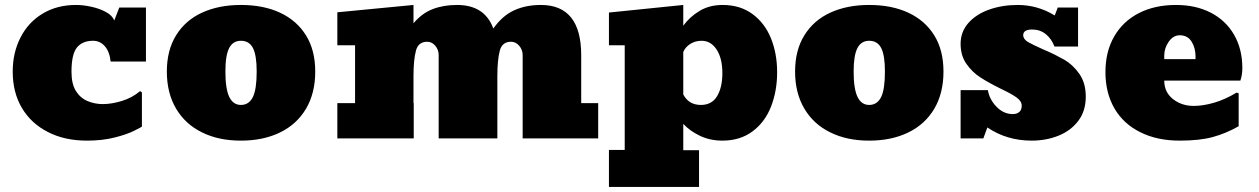

<svg xmlns="http://www.w3.org/2000/svg" viewBox="-20 -553 5028 767"><path d="M327.6 8.8Q238.3 8.8 171.9 -25.4Q105 -59.1 67.9 -121.1Q30.8 -183.1 30.8 -267.1Q30.8 -342.8 62 -403.3Q92.8 -463.9 150.1 -498.5Q207.5 -533.2 283.7 -533.2Q312.5 -533.2 344.7 -526.1Q377 -519 402.6 -505.4Q428.2 -491.7 436.5 -471.2L456.5 -522.9H563V-307.1H421.9Q418 -346.2 398.9 -368.2Q379.9 -390.1 351.6 -390.1Q309.6 -390.1 287.6 -363.5Q265.6 -336.9 265.6 -266.1Q265.6 -217.3 283.4 -189.2Q301.3 -161.1 329.8 -149.2Q358.4 -137.2 390.6 -137.2Q425.8 -137.2 466.8 -149.7Q507.8 -162.1 539.6 -189L546.9 -184.1V-47.9Q546.9 -45.9 517.1 -31.2Q487.3 -16.1 438 -3.7Q388.7 8.8 327.6 8.8Z M942.4 8.8Q853.5 8.8 787.6 -23.9Q720.7 -56.2 683.6 -118.7Q646.5 -181.2 646.5 -267.1Q646.5 -352.5 683.6 -412.1Q720.7 -472.2 787.6 -502.7Q854.5 -533.2 942.4 -533.2Q1032.7 -533.2 1099.4 -502Q1166 -470.7 1202.6 -411.4Q1239.3 -352.1 1239.3 -267.1Q1239.3 -181.2 1202.6 -118.7Q1165.5 -56.2 1098.4 -23.7Q1031.2 8.8 942.4 8.8ZM942.4 -133.8Q974.6 -133.8 990.2 -165.5Q1005.4 -196.3 1005.4 -267.1Q1005.4 -332 990.5 -361.1Q975.6 -390.1 942.4 -390.1Q910.6 -390.1 895.5 -361.1Q880.4 -332 880.4 -267.1Q880.4 -197.8 896 -165.5Q911.6 -133.8 942.4 -133.8Z M2301.8 -332V-141.1H2369.6V0H2067.9V-333Q2067.9 -354 2054.2 -370.1Q2040.5 -386.2 2021.5 -386.2Q1985.8 -386.2 1976.6 -350.6Q1966.8 -314 1966.8 -248V0H1732.4V-333Q1732.4 -354 1719 -370.1Q1705.6 -386.2 1686.5 -386.2Q1650.9 -386.2 1641.6 -350.6Q1631.8 -314 1631.8 -248V-141.1H1632.8V0H1327.6V-141.1H1398.4V-372.1H1327.6V-503.9L1631.8 -533.2V-460Q1665.5 -500 1708.5 -516.6Q1751.5 -533.2 1805.7 -533.2Q1916.5 -533.2 1950.7 -439Q1986.8 -490.2 2033.7 -511.7Q2080.6 -533.2 2140.6 -533.2Q2301.8 -533.2 2301.8 -332Z M2772.5 193.8H2412.6V45.9H2475.6V-372.1H2412.6V-502.9L2709.5 -533.2V-450.2Q2734.4 -484.9 2773.9 -509Q2813.5 -533.2 2866.7 -533.2Q2936.5 -533.2 2985.8 -497.1Q3035.2 -460.9 3059.8 -399.9Q3084.5 -338.9 3084.5 -264.2Q3084.5 -189.9 3060.1 -127Q3035.6 -64.9 2986.1 -28.1Q2936.5 8.8 2865.7 8.8Q2816.4 8.8 2776.1 -10.5Q2735.8 -29.8 2709.5 -58.1V46.9H2772.5ZM2779.8 -133.8Q2823.7 -133.8 2844.7 -168.9Q2865.7 -204.1 2865.7 -261.2Q2865.7 -319.8 2842.8 -355Q2819.8 -390.1 2782.7 -390.1Q2757.8 -390.1 2737.8 -377.7Q2717.8 -365.2 2709.5 -345.2V-175.8Q2731.4 -133.8 2779.8 -133.8Z M3452.1 8.8Q3363.3 8.8 3297.4 -23.9Q3230.5 -56.2 3193.4 -118.7Q3156.2 -181.2 3156.2 -267.1Q3156.2 -352.5 3193.4 -412.1Q3230.5 -472.2 3297.4 -502.7Q3364.3 -533.2 3452.1 -533.2Q3542.5 -533.2 3609.1 -502Q3675.8 -470.7 3712.4 -411.4Q3749 -352.1 3749 -267.1Q3749 -181.2 3712.4 -118.7Q3675.3 -56.2 3608.2 -23.7Q3541 8.8 3452.1 8.8ZM3452.1 -133.8Q3484.4 -133.8 3500 -165.5Q3515.1 -196.3 3515.1 -267.1Q3515.1 -332 3500.2 -361.1Q3485.4 -390.1 3452.1 -390.1Q3420.4 -390.1 3405.3 -361.1Q3390.1 -332 3390.1 -267.1Q3390.1 -197.8 3405.8 -165.5Q3421.4 -133.8 3452.1 -133.8Z M4101.6 8.8Q4001.5 8.8 3924.3 -43.9L3908.2 0H3817.4V-192.9H3926.3Q3932.6 -155.8 3960.9 -126.5Q3989.3 -97.2 4026.4 -97.2Q4040.5 -97.2 4051 -105Q4061.5 -112.8 4061.5 -130.9Q4061.5 -148.9 4041 -163.6Q4020 -178.7 3978.5 -198.2Q3928.2 -223.1 3896.5 -243.7Q3864.3 -264.2 3840.8 -297.6Q3817.4 -331.1 3817.4 -377.9Q3817.4 -426.3 3849.1 -461.9Q3880.9 -497.1 3932.6 -515.1Q3984.4 -533.2 4045.4 -533.2Q4125 -533.2 4193.4 -491.2L4205.6 -522.9H4286.6V-367.2H4192.4Q4180.2 -398.9 4157.2 -417Q4134.3 -435.1 4103.5 -435.1Q4067.4 -435.1 4067.4 -412.1Q4067.9 -396.5 4086.4 -385.3Q4105 -374.5 4146.5 -356Q4172.4 -345.2 4193.8 -334.5Q4215.3 -323.7 4232.4 -314Q4266.6 -293.9 4292 -257.6Q4317.4 -221.2 4317.4 -167Q4317.4 -109.4 4287.6 -70.3Q4257.8 -30.8 4208.5 -11Q4159.2 8.8 4101.6 8.8Z M4692.9 8.8Q4602.1 8.8 4535.2 -24.9Q4467.8 -58.1 4431.9 -120.1Q4396 -182.1 4396 -265.1Q4396 -347.2 4431.2 -407.7Q4465.8 -467.8 4529.3 -500.5Q4592.8 -533.2 4678.2 -533.2Q4756.8 -533.2 4816.9 -502.4Q4877 -471.2 4909.9 -414.1Q4942.9 -356.9 4942.9 -280.8Q4942.9 -254.4 4935.1 -231H4630.9Q4630.9 -185.1 4665.5 -157.5Q4700.2 -129.9 4749 -129.9Q4786.1 -129.9 4830.6 -142.8Q4875 -155.8 4919.9 -183.1L4928.2 -180.2V-48.8Q4877.9 -20 4825 -5.6Q4772 8.8 4692.9 8.8ZM4630.9 -331.1V-316.9H4755.9V-327.1Q4755.9 -361.8 4740 -387Q4724.1 -412.1 4692.9 -412.1Q4667 -412.1 4648.9 -386.5Q4630.9 -360.8 4630.9 -331.1Z"/></svg>

Font: Angkor
Style: Regular
Weight: 400
Designer: Danh Hong
Foundry: Danh Hong
Version: Version 8.000; ttfautohint (v1.8.3)